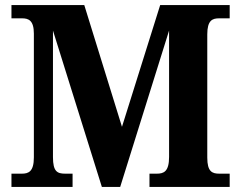

<svg xmlns="http://www.w3.org/2000/svg" viewBox="-20 -734 947 754"><path d="M25 0H265V-52H236C205 -52 188 -60 188 -117V-614L380 0H452L644 -614V-118C644 -60 623 -52 596 -52H567V0H882V-52H841C813 -52 794 -60 794 -115V-599C794 -654 814 -662 840 -662H882V-714H609L459 -236L311 -714H25V-662H67C92 -662 113 -654 113 -602V-116C113 -60 92 -52 66 -52H25Z"/></svg>

Font: Noto Serif SemiCondensed
Style: Bold
Weight: 700
Width: 4
Designer: Monotype Design Team
Foundry: Monotype Imaging Inc.
Version: Version 2.015